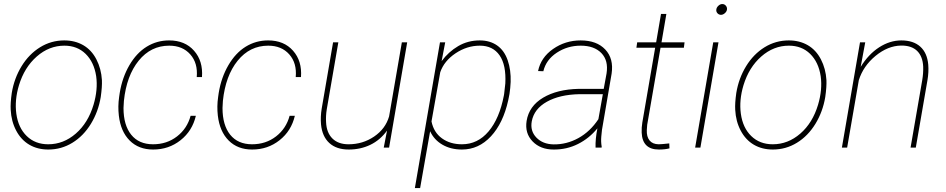

<svg xmlns="http://www.w3.org/2000/svg" viewBox="-20 -741 4752 964"><path d="M39.1 -274.4Q51.3 -348.1 88.4 -408.7Q125.5 -469.2 181.2 -503.7Q236.8 -538.1 302.7 -538.1Q356.4 -538.1 397.9 -514.2Q439.5 -490.2 463.9 -443.1Q488.3 -396 491.7 -338.9Q493.2 -305.7 485.8 -253.9Q473.6 -180.2 436.3 -119.1Q398.9 -58.1 343.5 -24.2Q288.1 9.8 222.7 9.8Q168.5 9.8 127.2 -14.4Q85.9 -38.6 61.3 -85.2Q36.6 -131.8 33.7 -189.9Q31.7 -222.7 39.1 -274.4ZM62 -169.9Q71.8 -99.1 114.3 -57.9Q156.7 -16.6 222.2 -16.6Q298.8 -16.6 360.6 -70.3Q422.4 -124 449.7 -215.3Q472.2 -291 462.9 -358.4Q452.1 -429.2 409.9 -470.5Q367.7 -511.7 303.2 -511.7Q226.6 -511.7 164.6 -457.3Q102.5 -402.8 75.2 -313Q52.7 -238.3 62 -169.9Z M748.5 -16.6Q817.9 -16.6 868.9 -56.2Q919.9 -95.7 937 -159.7H963.4Q945.8 -84 886.7 -37.1Q827.6 9.8 749 9.8Q676.3 9.8 631.1 -35.4Q585.9 -80.6 576.7 -160.6Q571.3 -207 578.1 -253.9L581.1 -274.4Q593.8 -352.1 629.6 -413.6Q665.5 -475.1 716.6 -506.6Q767.6 -538.1 829.1 -538.1Q908.7 -538.1 954.3 -486.3Q1000 -434.6 994.1 -354H967.8Q974.1 -424.3 935.3 -468Q896.5 -511.7 829.6 -511.7Q737.3 -511.7 676.3 -436.3Q615.2 -360.8 602.1 -234.4L600.1 -198.7Q600.1 -112.8 638.7 -64.7Q677.2 -16.6 748.5 -16.6Z M1245.6 -16.6Q1314.9 -16.6 1366 -56.2Q1417 -95.7 1434.1 -159.7H1460.4Q1442.9 -84 1383.8 -37.1Q1324.7 9.8 1246.1 9.8Q1173.3 9.8 1128.2 -35.4Q1083 -80.6 1073.7 -160.6Q1068.4 -207 1075.2 -253.9L1078.1 -274.4Q1090.8 -352.1 1126.7 -413.6Q1162.6 -475.1 1213.6 -506.6Q1264.6 -538.1 1326.2 -538.1Q1405.8 -538.1 1451.4 -486.3Q1497.1 -434.6 1491.2 -354H1464.8Q1471.2 -424.3 1432.4 -468Q1393.6 -511.7 1326.7 -511.7Q1234.4 -511.7 1173.3 -436.3Q1112.3 -360.8 1099.1 -234.4L1097.2 -198.7Q1097.2 -112.8 1135.7 -64.7Q1174.3 -16.6 1245.6 -16.6Z M1906.7 0 1923.3 -85.4Q1888.7 -37.6 1839.4 -13.9Q1790 9.8 1731 9.8Q1669.4 9.8 1633.5 -22.9Q1597.7 -55.7 1591.8 -116.2Q1588.4 -154.8 1595.2 -195.8L1652.3 -528.3H1678.7L1620.6 -191.9Q1615.2 -158.7 1617.2 -127.4Q1619.6 -74.7 1648.9 -45.7Q1678.2 -16.6 1730 -16.6Q1801.3 -16.6 1858.4 -55.4Q1915.5 -94.2 1933.6 -156.7L1997.6 -528.3H2024.4L1933.6 0Z M2299.3 9.8Q2243.2 9.8 2201.2 -14.6Q2159.2 -39.1 2139.6 -82L2089.4 203.1H2063L2189 -528.3H2215.3L2197.3 -434.1Q2231.9 -481 2280.5 -509.5Q2329.1 -538.1 2388.7 -538.1Q2439.9 -538.1 2476.1 -512.7Q2512.2 -487.3 2529.1 -438.2Q2545.9 -389.2 2543.9 -329.6Q2542.5 -298.3 2538.1 -269.5L2531.7 -237.3Q2506.3 -122.6 2444.8 -56.4Q2383.3 9.8 2299.3 9.8ZM2511.2 -269.5 2517.1 -321.8Q2522 -414.6 2488.3 -463.1Q2454.6 -511.7 2389.2 -511.7Q2324.7 -511.7 2267.3 -473.4Q2210 -435.1 2190.4 -378.4L2146.5 -131.3Q2157.7 -76.2 2199 -46.4Q2240.2 -16.6 2299.3 -16.6Q2378.4 -16.6 2433.1 -81.3Q2487.8 -146 2509.8 -261.2Z M2970.2 0Q2968.8 -43 2979.5 -96.7Q2938.5 -46.4 2882.1 -18.1Q2825.7 10.3 2759.8 9.8Q2693.4 9.8 2653.8 -31.2Q2614.3 -72.3 2624 -133.8Q2636.2 -208.5 2706.8 -250.5Q2777.3 -292.5 2885.7 -294.9H3011.2L3025.4 -372.1Q3035.6 -437 2999.5 -474.4Q2963.4 -511.7 2895.5 -511.7Q2829.1 -511.7 2775.4 -476.3Q2721.7 -440.9 2708 -383.3L2681.6 -384.3Q2695.3 -452.1 2756.8 -495.1Q2818.4 -538.1 2895.5 -538.1Q2976.1 -538.1 3019 -492.4Q3062 -446.8 3050.8 -371.1L3002.4 -88.9L2999 -55.7Q2996.6 -29.8 3001 -4.4L3000.5 0ZM2759.3 -16.1Q2824.7 -15.1 2883.8 -47.6Q2942.9 -80.1 2984.4 -142.6L3006.8 -268.1H2888.7Q2790 -266.1 2725.8 -230.2Q2661.6 -194.3 2649.9 -131.8Q2641.1 -83.5 2673.1 -50.3Q2705.1 -17.1 2759.3 -16.1Z M3325.7 -670.9 3301.3 -528.3H3417L3413.6 -501.5H3296.4L3229.5 -114.7L3227.5 -87.9Q3226.1 -54.7 3241.2 -35.9Q3256.3 -17.1 3287.1 -16.6Q3300.8 -16.6 3340.3 -21L3341.3 3.9Q3318.8 9.8 3288.1 9.8Q3205.1 9.8 3201.7 -75.7Q3200.7 -100.6 3205.1 -126.5L3269.5 -501.5H3175.3L3179.2 -528.3H3274.4L3298.8 -670.9Z M3496.6 0H3470.2L3561 -528.3H3587.4ZM3576.7 -694.3Q3578.1 -704.1 3587.2 -712.4Q3596.2 -720.7 3606.4 -720.7Q3617.7 -720.7 3624.8 -711.9Q3631.8 -703.1 3629.9 -692.4Q3628.4 -682.6 3619.1 -674.6Q3609.9 -666.5 3599.6 -666.5Q3588.4 -667 3581.5 -675.3Q3574.7 -683.6 3576.7 -694.3Z M3676.8 -274.4Q3689 -348.1 3726.1 -408.7Q3763.2 -469.2 3818.8 -503.7Q3874.5 -538.1 3940.4 -538.1Q3994.1 -538.1 4035.6 -514.2Q4077.1 -490.2 4101.6 -443.1Q4126 -396 4129.4 -338.9Q4130.9 -305.7 4123.5 -253.9Q4111.3 -180.2 4074 -119.1Q4036.6 -58.1 3981.2 -24.2Q3925.8 9.8 3860.4 9.8Q3806.2 9.8 3764.9 -14.4Q3723.6 -38.6 3699 -85.2Q3674.3 -131.8 3671.4 -189.9Q3669.4 -222.7 3676.8 -274.4ZM3699.7 -169.9Q3709.5 -99.1 3752 -57.9Q3794.4 -16.6 3859.9 -16.6Q3936.5 -16.6 3998.3 -70.3Q4060.1 -124 4087.4 -215.3Q4109.9 -291 4100.6 -358.4Q4089.8 -429.2 4047.6 -470.5Q4005.4 -511.7 3940.9 -511.7Q3864.3 -511.7 3802.2 -457.3Q3740.2 -402.8 3712.9 -313Q3690.4 -238.3 3699.7 -169.9Z M4301.3 -405.3Q4340.8 -469.2 4394.5 -503.7Q4448.2 -538.1 4505.4 -538.1Q4565.9 -538.1 4600.6 -506.8Q4635.3 -475.6 4640.6 -416.5Q4643.6 -379.4 4636.7 -338.9L4578.1 0H4551.8L4610.4 -338.9Q4616.2 -373 4615.2 -406.2Q4612.8 -458 4584.7 -485.4Q4556.6 -512.7 4504.4 -512.2Q4437.5 -511.2 4375.7 -460.2Q4314 -409.2 4292 -338.4L4233.4 0H4207L4297.9 -528.3H4324.2Z"/></svg>

Font: TypoPRO Roboto
Style: Italic
Weight: 250
Italic angle: -12°
Designer: Google
Version: Version 2.136; 2016